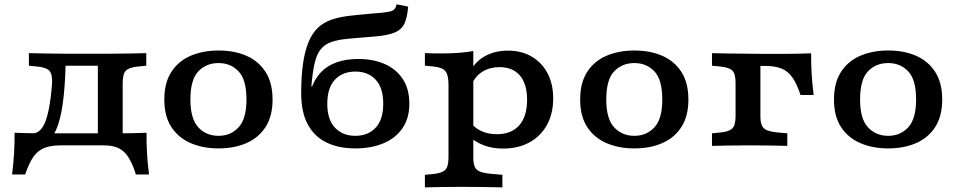

<svg xmlns="http://www.w3.org/2000/svg" viewBox="-20 -655 4313 862"><path d="M253.1 -2.4Q208.7 -2.4 179.3 9.1Q149.9 20.7 130 49Q110.2 77.2 93.1 128.2H34.2Q40.6 77.2 43.2 32.7Q45.8 -11.9 45.4 -58.9Q79.6 -57.6 113 -57Q146.5 -56.5 180.7 -56.5H253.1H449.4V-2.4ZM106.6 11.3 119.2 -54.8Q137.9 -54.8 152.9 -64.7Q167.8 -74.5 179.4 -99.1Q191 -123.7 199.8 -168.1Q208.5 -212.6 214 -282.7Q215.3 -323.1 201.3 -337.8Q187.4 -352.4 146.4 -356.4L109.8 -359.9V-416.4Q146 -415.6 184.5 -414.8Q223 -413.9 271.5 -413.9H278.3H474.2H475Q523.5 -413.9 562.2 -414.8Q600.9 -415.6 636.7 -416.4V-359.9L600.1 -356.4Q559.2 -352.4 545 -337.8Q530.8 -323.1 530.8 -282.7V-208.2H419.3V-368.6L432 -359.9H263.8L274.7 -365.6Q271.8 -260.4 261.6 -188.4Q251.3 -116.3 232 -72.2Q212.7 -28.1 181.8 -8.4Q151 11.3 106.6 11.3ZM419.3 -2.4V-208.2H530.8V-2.4ZM419.3 -2.4 420.1 -10.5 432.8 -56.5H446.5H505.5Q539 -56.5 571.8 -57Q604.7 -57.6 637.8 -58.9Q637.4 -11.9 640 32.7Q642.6 77.2 649 128.2H590.1Q574.1 77.2 555.2 49Q536.3 20.7 510.3 9.1Q484.2 -2.4 446.5 -2.4Z M961.1 11.3Q891.3 11.3 836.3 -12.4Q781.2 -36 749.5 -84.5Q717.7 -132.9 717.7 -208.1Q717.7 -283.4 749.3 -332.2Q780.8 -381 836.1 -404.7Q891.3 -428.3 961.1 -428.3Q1031.7 -428.3 1086.1 -404.7Q1140.6 -381 1172.1 -332.2Q1203.7 -283.4 1203.7 -208.1Q1203.7 -133.2 1172.1 -84.6Q1140.6 -36 1086.1 -12.4Q1031.7 11.3 961.1 11.3ZM961.1 -45.2Q1015.6 -45.2 1051 -83.3Q1086.5 -121.4 1086.5 -208.1Q1086.5 -297.4 1051 -334.7Q1015.6 -371.9 961.1 -371.9Q905.8 -371.9 870.4 -334.7Q834.9 -297.4 834.9 -208.1Q834.9 -121.4 870.4 -83.3Q905.8 -45.2 961.1 -45.2Z M1575.3 11.3Q1500.8 11.3 1446.1 -15.1Q1391.5 -41.5 1361.9 -96.3Q1332.2 -151 1332.2 -235.8Q1332.2 -311.8 1340.3 -368.5Q1348.4 -425.2 1364.8 -465.2Q1381.2 -505.1 1406.2 -529.4Q1431.4 -553.7 1469.1 -567Q1506.9 -580.3 1569 -586.3Q1589.9 -588.7 1611.5 -590.5Q1633 -592.4 1654 -594.4Q1675.1 -596.4 1692.4 -597.6Q1718.1 -600.4 1731.4 -603.6Q1744.7 -606.8 1751.1 -614.2Q1757.4 -621.6 1761 -635.5L1812.4 -625.3Q1808.7 -575.7 1795.2 -548.2Q1781.7 -520.8 1750.8 -508.4Q1719.9 -495.9 1662.7 -491.1Q1640.7 -489.6 1621.1 -487.8Q1601.5 -486 1583.4 -484.6Q1565.4 -483.2 1546.2 -481.2Q1498.7 -477.2 1468.2 -466.7Q1437.7 -456.1 1419.8 -433.6Q1401.9 -411.2 1392.5 -370.8Q1383.1 -330.4 1377.9 -266.4H1391.4L1376 -251.6Q1390.7 -298.4 1419.4 -329.1Q1448.1 -359.8 1490.7 -375Q1533.3 -390.2 1588.2 -390.2Q1657.3 -390.2 1708.7 -366.9Q1760.1 -343.7 1789 -299.2Q1817.8 -254.7 1817.8 -189.2Q1817.8 -124.6 1787.3 -79.9Q1756.9 -35.2 1702.2 -12Q1647.6 11.3 1575.3 11.3ZM1575.3 -45.2Q1632.3 -45.2 1666.5 -81.7Q1700.6 -118.2 1700.6 -189.2Q1700.6 -260.6 1666.7 -297.2Q1632.7 -333.7 1575.6 -333.7Q1518.2 -333.7 1483.8 -297.4Q1449.4 -261 1449.4 -189.2Q1449.4 -118.2 1484 -81.7Q1518.6 -45.2 1575.3 -45.2Z M2049.2 183.9Q2000.8 183.9 1962.3 184.7Q1923.8 185.5 1887.6 186.3V129.8L1924.2 126.3Q1965.1 122.3 1979.3 107.5Q1993.5 92.7 1993.5 52.6V-208.2H2105V52.6Q2105 79.5 2111.8 94.3Q2118.5 109.1 2136.2 115.9Q2154 122.7 2185.5 125.4L2235.5 129.8V186.3Q2208.1 185.5 2179.1 185.1Q2150.1 184.7 2118.3 184.3Q2086.5 183.9 2049.2 183.9ZM2260.5 -427.7Q2321.4 -427.7 2367 -401Q2412.7 -374.4 2438.1 -326.2Q2463.6 -278 2463.6 -213.1Q2463.6 -144.9 2435.7 -94.3Q2407.8 -43.7 2357.2 -15.8Q2306.6 12 2238.2 12Q2190.6 12 2151.2 -3Q2111.9 -18 2081.3 -46.9L2092.2 -108.1Q2108.3 -81.8 2139.6 -67.2Q2170.8 -52.5 2210.6 -52.5Q2276 -52.5 2311.2 -92.5Q2346.4 -132.4 2346.4 -206.8Q2346.4 -277.6 2314.4 -315.6Q2282.4 -353.6 2222.3 -353.6Q2179.6 -353.6 2147.1 -333.9Q2114.7 -314.2 2098.7 -277.9L2089.3 -328.6Q2109.4 -375.5 2154.9 -401.6Q2200.5 -427.7 2260.5 -427.7ZM1993.5 -208.2V-275Q1993.5 -319.4 1979.3 -336.1Q1965.1 -352.7 1924.2 -356.7L1887.6 -360.2V-416.7Q1902.7 -415.9 1919.5 -415.5Q1936.2 -415.1 1962.8 -415.1Q2005.5 -415.1 2041.3 -417.9Q2077.1 -420.7 2105 -425.9V-416.7V-208.2Z M2828 11.3Q2758.3 11.3 2703.2 -12.4Q2648.1 -36 2616.4 -84.5Q2584.7 -132.9 2584.7 -208.1Q2584.7 -283.4 2616.2 -332.2Q2647.7 -381 2703 -404.7Q2758.3 -428.3 2828 -428.3Q2898.6 -428.3 2953.1 -404.7Q3007.5 -381 3039.1 -332.2Q3070.6 -283.4 3070.6 -208.1Q3070.6 -133.2 3039.1 -84.6Q3007.5 -36 2953.1 -12.4Q2898.6 11.3 2828 11.3ZM2828 -45.2Q2882.5 -45.2 2918 -83.3Q2953.4 -121.4 2953.4 -208.1Q2953.4 -297.4 2918 -334.7Q2882.5 -371.9 2828 -371.9Q2772.7 -371.9 2737.3 -334.7Q2701.9 -297.4 2701.9 -208.1Q2701.9 -121.4 2737.3 -83.3Q2772.7 -45.2 2828 -45.2Z M3282.4 -208.2V-282.7Q3282.4 -323.1 3268.2 -337.8Q3254 -352.4 3213.1 -356.4L3176.5 -359.9V-416.4Q3212.7 -415.6 3251.2 -414.8Q3289.7 -413.9 3338.2 -413.9L3393.9 -387.6V-208.2ZM3338.2 -359.1V-413.9L3414 -413.1H3486.4Q3520.6 -413.1 3554.1 -413.7Q3587.5 -414.3 3621.7 -415.6Q3621.3 -368.6 3623.9 -324Q3626.5 -279.5 3632.9 -228.5H3574Q3557.3 -279.5 3537.3 -307.7Q3517.2 -336 3488 -347.5Q3458.8 -359.1 3414 -359.1ZM3338.2 -2.4Q3289.7 -2.4 3251.2 -1.6Q3212.7 -0.8 3176.5 0V-56.5L3213.1 -60Q3254 -64 3268.2 -78.8Q3282.4 -93.6 3282.4 -133.6V-208.2H3393.9V-133.6Q3393.9 -106.8 3400.5 -91.8Q3407 -76.8 3423.7 -70.2Q3440.3 -63.6 3469.9 -60.4L3514.7 -56.5V0Q3489 -0.8 3461.6 -1.2Q3434.1 -1.6 3403.8 -2Q3373.4 -2.4 3338.2 -2.4Z M3967.6 11.3Q3897.8 11.3 3842.7 -12.4Q3787.6 -36 3755.9 -84.5Q3724.2 -132.9 3724.2 -208.1Q3724.2 -283.4 3755.7 -332.2Q3787.3 -381 3842.5 -404.7Q3897.8 -428.3 3967.6 -428.3Q4038.1 -428.3 4092.6 -404.7Q4147.1 -381 4178.6 -332.2Q4210.1 -283.4 4210.1 -208.1Q4210.1 -133.2 4178.6 -84.6Q4147.1 -36 4092.6 -12.4Q4038.1 11.3 3967.6 11.3ZM3967.6 -45.2Q4022.1 -45.2 4057.5 -83.3Q4092.9 -121.4 4092.9 -208.1Q4092.9 -297.4 4057.5 -334.7Q4022.1 -371.9 3967.6 -371.9Q3912.3 -371.9 3876.8 -334.7Q3841.4 -297.4 3841.4 -208.1Q3841.4 -121.4 3876.8 -83.3Q3912.3 -45.2 3967.6 -45.2Z"/></svg>

Font: Playfair 5pt SemiExpanded Light
Style: Regular
Weight: 300
Width: 6
Designer: Claus Eggers Sørensen
Foundry: Claus Eggers Sørensen
Version: Version 2.203